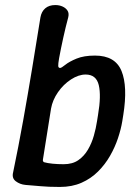

<svg xmlns="http://www.w3.org/2000/svg" viewBox="-20 -730 554 760"><path d="M217 10Q171 10 140.5 7Q110 4 81 2Q59 0 42.5 -12.5Q26 -25 32 -48Q53 -149 71.5 -252Q90 -355 107 -458Q124 -561 140 -661Q144 -684 159 -697Q174 -710 199 -710Q215 -710 228 -704Q241 -698 247.5 -687.5Q254 -677 250 -661Q240 -624 230.5 -581Q221 -538 214 -500Q210 -477 210.5 -469Q211 -461 218 -461Q223 -461 238.5 -473.5Q254 -486 283 -498Q312 -510 356 -510Q436 -510 461 -449Q486 -388 468 -275L464 -250Q459 -219 447 -183Q435 -147 415.5 -113Q396 -79 368 -51Q340 -23 302.5 -6.5Q265 10 217 10ZM232 -80Q267 -80 290 -96Q313 -112 328 -137.5Q343 -163 351.5 -193Q360 -223 364 -250L368 -275Q381 -351 371 -393Q361 -435 319 -435Q291 -435 261 -415.5Q231 -396 209.5 -365Q188 -334 182 -300L150 -99Q149 -95 150.5 -92Q152 -89 154 -88Q168 -84 188.5 -82Q209 -80 232 -80Z"/></svg>

Font: Winky Sans
Style: Italic
Weight: 400
Italic angle: -8.97852°
Designer: Simon Atzbach
Foundry: typofactur
Version: Version 1.205